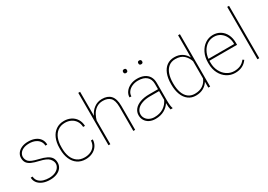

<svg xmlns="http://www.w3.org/2000/svg" viewBox="6 -1561 3325 2381"><g transform="rotate(-30 1668.5 -370.0)"><path d="M378.4 -201.7Q346.7 -237.8 250.5 -259.3Q183.6 -274.4 145 -292Q106.4 -309.6 88.1 -336.2Q69.8 -362.8 69.8 -404.8Q69.8 -441.9 91.3 -472.2Q112.8 -502.4 152.8 -520.3Q192.9 -538.1 246.6 -538.1Q304.7 -538.1 347.4 -519.3Q390.1 -500.5 412.8 -466.3Q435.5 -432.1 435.5 -387.2H408.7Q408.7 -420.9 389.6 -449.2Q370.6 -477.5 334 -494.6Q297.4 -511.7 246.6 -511.7Q196.3 -511.7 162.4 -496.1Q128.4 -480.5 112.3 -456.3Q96.2 -432.1 96.2 -405.8Q96.2 -365.7 124 -336.4Q151.9 -307.1 252.4 -283.7Q320.3 -268.1 360.1 -247.8Q399.9 -227.5 418 -199Q436 -170.4 436 -128.9Q436 -88.4 413.3 -56.9Q390.6 -25.4 348.6 -7.8Q306.6 9.8 250.5 9.8Q188.5 9.8 143.8 -9.8Q99.1 -29.3 75.9 -62Q52.7 -94.7 52.7 -134.3H79.1Q82 -91.8 107.4 -65.4Q132.8 -39.1 170.4 -27.8Q208 -16.6 250.5 -16.6Q300.3 -16.6 336.4 -32.7Q372.6 -48.8 391.1 -75Q409.7 -101.1 409.7 -129.4Q409.7 -165.5 378.4 -201.7Z M930.2 -160.2H956.5Q954.1 -107.9 927.2 -69.3Q900.4 -30.8 856.7 -10.5Q813 9.8 760.7 9.8Q693.4 9.8 644.8 -23.4Q596.2 -56.6 570.6 -116.5Q544.9 -176.3 544.9 -253.9V-274.4Q544.9 -352.1 570.3 -411.6Q595.7 -471.2 644.3 -504.6Q692.9 -538.1 759.8 -538.1Q812 -538.1 855.7 -516.8Q899.4 -495.6 926.8 -454.1Q954.1 -412.6 956.5 -354H930.2Q927.7 -404.8 903.8 -440.2Q879.9 -475.6 842 -493.7Q804.2 -511.7 759.8 -511.7Q697.3 -511.7 655 -480.5Q612.8 -449.2 592 -395.8Q571.3 -342.3 571.3 -274.4V-253.9Q571.3 -185.5 592 -132.1Q612.8 -78.6 655.3 -47.6Q697.8 -16.6 760.7 -16.6Q804.2 -16.6 841.6 -32Q878.9 -47.4 903.1 -79.6Q927.2 -111.8 930.2 -160.2Z M1145 -413.6Q1123.5 -373 1115.2 -338.4V0H1088.9V-750H1115.2V-405.8Q1140.1 -464.4 1189.7 -501.2Q1239.3 -538.1 1302.7 -538.1Q1384.8 -538.1 1427.5 -491.5Q1470.2 -444.8 1470.7 -344.2V0H1444.3V-344.2Q1443.8 -437.5 1406.7 -474.9Q1369.6 -512.2 1301.3 -512.2Q1247.1 -512.2 1207.8 -485.1Q1168.5 -458 1145 -413.6Z M1726.1 -720.7Q1753.4 -720.7 1753.4 -693.4Q1753.4 -666.5 1726.1 -666.5Q1699.2 -666.5 1699.2 -693.4Q1699.2 -720.7 1726.1 -720.7ZM1943.4 -720.7Q1970.7 -720.7 1970.7 -693.4Q1970.7 -666.5 1943.4 -666.5Q1916.5 -666.5 1916.5 -693.4Q1916.5 -720.7 1943.4 -720.7ZM1977.5 0Q1967.8 -35.2 1967.8 -96.7Q1939 -49.8 1886.2 -20Q1833.5 9.8 1759.8 9.8Q1711.4 9.8 1674.6 -8.5Q1637.7 -26.9 1617.4 -59.6Q1597.2 -92.3 1597.2 -133.8Q1597.2 -181.2 1626.5 -217.5Q1655.8 -253.9 1710.9 -274.4Q1766.1 -294.9 1841.3 -294.9H1967.8V-372.1Q1967.8 -438.5 1925.8 -475.1Q1883.8 -511.7 1806.6 -511.7Q1759.3 -511.7 1720.7 -494.6Q1682.1 -477.5 1659.9 -448Q1637.7 -418.5 1637.7 -382.8L1611.3 -383.8Q1611.3 -424.8 1636.7 -460.2Q1662.1 -495.6 1706.8 -516.8Q1751.5 -538.1 1806.6 -538.1Q1862.3 -538.1 1904.5 -519.3Q1946.8 -500.5 1970.5 -462.9Q1994.1 -425.3 1994.1 -371.1V-118.2Q1994.1 -38.1 2007.8 -4.4V0ZM1967.8 -142.6V-268.1H1840.3Q1773.9 -268.1 1724.9 -250.7Q1675.8 -233.4 1649.7 -202.4Q1623.5 -171.4 1623.5 -131.8Q1623.5 -100.1 1640.9 -73.5Q1658.2 -46.9 1689.5 -31.5Q1720.7 -16.1 1759.8 -16.1Q1834.5 -16.1 1887.7 -49.6Q1940.9 -83 1967.8 -142.6Z M2518.1 0V-85Q2492.2 -41.5 2446.3 -15.9Q2400.4 9.8 2337.9 9.8Q2276.4 9.8 2231.7 -23.7Q2187 -57.1 2163.3 -117.9Q2139.6 -178.7 2139.6 -259.3V-269.5Q2139.6 -352.5 2163.3 -413.1Q2187 -473.6 2231.9 -505.9Q2276.9 -538.1 2338.9 -538.1Q2401.9 -538.1 2447 -509.8Q2492.2 -481.4 2518.1 -431.2V-750H2544.4V0ZM2167 -259.3Q2167 -187.5 2185.8 -132.8Q2204.6 -78.1 2242.9 -47.4Q2281.2 -16.6 2337.4 -16.6Q2407.2 -16.6 2452.6 -47.9Q2498 -79.1 2518.1 -131.3V-378.4Q2500 -435.1 2457.3 -473.4Q2414.6 -511.7 2338.4 -511.7Q2282.2 -511.7 2243.9 -481.2Q2205.6 -450.7 2186.5 -396.7Q2167.5 -342.8 2167 -272Z M3076.7 -75.7Q3016.6 9.8 2901.4 9.8Q2837.4 9.8 2784.4 -23.9Q2731.4 -57.6 2700.7 -117.7Q2669.9 -177.7 2669.9 -252.9V-274.4Q2669.9 -349.6 2699.7 -409.9Q2729.5 -470.2 2780.3 -504.2Q2831.1 -538.1 2891.6 -538.1Q2949.7 -538.1 2995.4 -509.8Q3041 -481.4 3066.7 -430.2Q3092.3 -378.9 3092.3 -312.5V-281.7H2696.3V-252.9Q2696.3 -188 2723.1 -133.8Q2750 -79.6 2797.1 -47.9Q2844.2 -16.1 2901.4 -16.1Q2950.2 -16.1 2988.3 -32.5Q3026.4 -48.8 3058.1 -88.9ZM2698.2 -308.1H3065.9V-314.5Q3065.9 -367.7 3044.2 -412.8Q3022.5 -458 2982.7 -484.9Q2942.9 -511.7 2891.6 -511.7Q2839.4 -511.7 2797.6 -485.1Q2755.9 -458.5 2730 -412.1Q2704.1 -365.7 2698.2 -308.1Z M3248 -750V0H3221.7V-750Z"/></g></svg>

Font: Mardoto Thin
Style: Regular
Weight: 250
Designer: Christian Robertson, Vahan Hovhannisyan
Foundry: Google
Version: Version 1.000